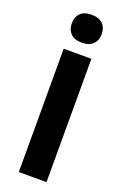

<svg xmlns="http://www.w3.org/2000/svg" viewBox="-180 -1014 692 1068"><g transform="rotate(20 166.0 -480.5)"><path d="M84 -730H248V0H84ZM78 -878Q78 -916 100 -938.5Q122 -961 166 -961Q210 -961 232.5 -938.5Q255 -916 255 -878Q255 -841 232.5 -818.5Q210 -796 166 -796Q123 -796 100.5 -818.5Q78 -841 78 -878Z"/></g></svg>

Font: Sora-SIA
Style: Bold
Weight: 700
Designer: Jonathan Barnbrook, Julián Moncada
Foundry: Barnbrook Fonts
Version: Version 2.000